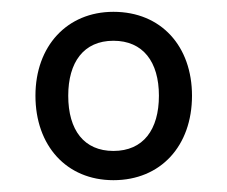

<svg xmlns="http://www.w3.org/2000/svg" viewBox="-20 -575 385 325"><path d="M172 -270C252 -270 305 -328 305 -413C305 -496.5 253 -555 172 -555C93.5 -555 40 -497 40 -413C40 -328.5 92.5 -270 172 -270ZM172 -319.5C122.5 -319.5 95.5 -354.5 95.5 -413C95.5 -469.5 121.5 -506 172 -506C222 -506 249 -470.5 249 -413C249 -355.5 222.5 -319.5 172 -319.5Z"/></svg>

Font: Vela Sans
Style: Regular
Weight: 400
Designer: Principal design: Mikhail Sharanda - project Manrope.
Design modification: Ravid Balaliev
Foundry: Mikhail Sharanda
Version: Version 1.001